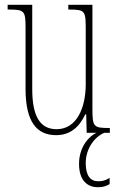

<svg xmlns="http://www.w3.org/2000/svg" viewBox="-20 -556 498 804"><path d="M215 10C276 10 313 -26 337 -77H341L343 0H384C353 14 311 59 311 130C311 200 346 228 390 228C411 228 423 224 439 215V189C421 200 409 203 391 203C359 203 339 180 339 127C339 64 378 16 417 0H440V-20H438C372 -20 367 -24 367 -101V-536H266V-516H269C339 -516 339 -510 339 -426V-203C339 -104 301 -15 217 -15C147 -15 115 -70 115 -183V-536H12V-516H16C81 -516 87 -511 87 -443V-184C87 -44 135 10 215 10Z"/></svg>

Font: Noto Serif Lao ExtraCondensed Thin
Style: Regular
Weight: 100
Width: 2
Designer: Monotype Design Team
Foundry: Monotype Imaging Inc.
Version: Version 2.003